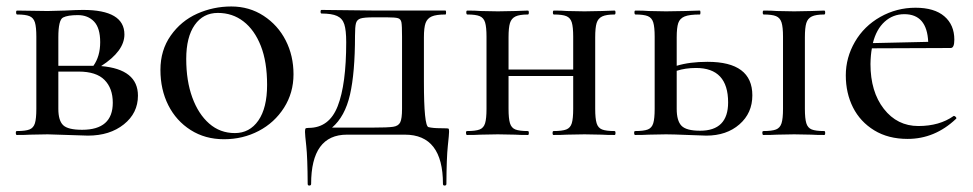

<svg xmlns="http://www.w3.org/2000/svg" viewBox="-20 -419 3021 596"><path d="M234.9 -16.1Q330.1 -16.1 330.1 -100.1Q330.1 -145 304.4 -170.9Q278.8 -196.8 224.1 -196.8H161.1V-81.1Q161.1 -44.9 176 -30.5Q190.9 -16.1 234.9 -16.1ZM161.1 -303.2V-214.8H270Q291 -244.1 291 -288.1Q291 -332 272 -352.1Q252.9 -372.1 221.7 -372.1Q190.4 -372.1 175.8 -364.7Q161.1 -357.4 161.1 -303.2ZM366.2 -312Q366.2 -260.3 293.9 -213.9Q408.2 -204.1 408.2 -122.1Q408.2 -67.9 364.5 -33Q320.8 2 252.9 2L127.9 -2L74.2 -1Q59.1 0 32.2 0Q29.3 0 29.1 -6.1Q28.8 -12.2 32.2 -12.2Q59.1 -12.2 71.5 -17.1Q84 -22 88.4 -36.4Q92.8 -50.8 92.8 -81.1V-305.2Q92.8 -335 88.4 -349.4Q84 -363.8 71.5 -368.9Q59.1 -374 33.2 -374Q30.3 -374 30 -380.1Q29.8 -386.2 33.2 -386.2L127.9 -384.8L181.2 -386.2Q219.2 -388.2 237.8 -388.2Q366.2 -388.2 366.2 -312Z M782 -44.9Q809.1 -84 809.1 -155.5Q809.1 -227.1 789.6 -276.6Q770 -326.2 735.8 -352.5Q701.7 -378.9 656.2 -378.9Q610.8 -378.9 584.5 -341.6Q558.1 -304.2 558.1 -236.1Q558.1 -168 576.9 -116.5Q595.7 -64.9 629.4 -35.4Q663.1 -5.9 709 -5.9Q754.9 -5.9 782 -44.9ZM502.4 -92.5Q478 -141.1 478 -202.1Q478 -263.2 510 -308.6Q542 -354 592 -376.5Q642.1 -398.9 698 -398.9Q753.9 -398.9 798.3 -369.9Q842.8 -340.8 866.9 -293.5Q891.1 -246.1 891.1 -188.5Q891.1 -130.9 861.6 -84.5Q832 -38.1 783 -12.5Q733.9 13.2 675.3 13.2Q616.7 13.2 571.8 -15.4Q526.9 -43.9 502.4 -92.5Z M1228 -305.2Q1228 -339.4 1226.1 -349.6Q1224.1 -359.9 1215.6 -362.5Q1207 -365.2 1181.2 -365.2H1139.2Q1110.4 -365.2 1099.1 -361.6Q1087.9 -357.9 1085 -346.9Q1082 -335.9 1082 -308.1Q1082 -192.9 1066.4 -125Q1050.8 -57.1 1010.7 -22.9H1135.7Q1183.6 -22.9 1200.2 -25.4Q1216.8 -27.8 1222.4 -39.3Q1228 -50.8 1228 -81.1ZM1057.1 -1Q945.8 -1 945.8 151.9Q945.8 156.7 940.4 157Q935.1 157.2 935.1 151.9Q934.6 69.3 930.7 34.2Q926.8 -1 926.8 -9.3Q926.8 -17.6 928.2 -19.8Q929.7 -22 938 -22Q1002 -22 1028.3 -89.6Q1054.7 -157.2 1054.7 -288.1Q1054.7 -325.2 1048.8 -343.5Q1043 -361.8 1026.4 -369.4Q1009.8 -377 978 -377Q975.1 -377 975.1 -382.6Q975.1 -388.2 978 -388.2L1150.9 -386.2H1362.8Q1364.7 -386.2 1364.7 -380.1Q1364.7 -374 1362.8 -374Q1334 -374 1320.1 -367.9Q1306.2 -361.8 1301 -347.4Q1295.9 -333 1295.9 -303.2V-165.5Q1295.9 -27.8 1310.1 -24.4Q1324.2 -21 1347.7 -21Q1371.1 -21 1372.6 -19.5Q1374 -18.1 1374 -10Q1374 -2 1370.1 34.2Q1366.2 70.3 1365.7 151.9Q1365.7 156.7 1360.4 157Q1355 157.2 1355 151.9Q1355 -1 1236.8 -1Z M1887.7 0Q1861.8 0 1847.7 -1L1794.4 -2L1739.3 -1Q1724.1 0 1698.2 0Q1695.3 0 1695.3 -6.1Q1695.3 -12.2 1698.2 -12.2Q1725.1 -12.2 1737.8 -17.1Q1750.5 -22 1754.9 -36.4Q1759.3 -50.8 1759.3 -81.1V-183.1H1558.6V-81.1Q1558.6 -51.3 1563 -36.6Q1567.4 -22 1579.8 -17.1Q1592.3 -12.2 1618.7 -12.2Q1621.6 -12.2 1621.6 -6.1Q1621.6 0 1618.7 0Q1592.8 0 1578.6 -1L1525.4 -2L1471.7 -1Q1456.5 0 1429.7 0Q1426.8 0 1426.5 -6.1Q1426.3 -12.2 1429.7 -12.2Q1456.5 -12.2 1469 -17.1Q1481.4 -22 1485.8 -36.4Q1490.2 -50.8 1490.2 -81.1V-305.2Q1490.2 -335 1485.8 -349.4Q1481.4 -363.8 1469 -368.9Q1456.5 -374 1430.7 -374Q1427.7 -374 1427.5 -380.1Q1427.2 -386.2 1430.7 -386.2Q1456.5 -386.2 1471.7 -384.8L1525.4 -383.8L1579.6 -384.8Q1593.8 -385.7 1618.7 -386.2Q1621.6 -386.2 1621.6 -380.1Q1621.6 -374 1618.7 -374Q1592.8 -374 1580.1 -367.9Q1567.4 -361.8 1563 -347.4Q1558.6 -333 1558.6 -303.2V-203.1H1759.3V-305.2Q1759.3 -335 1754.9 -349.4Q1750.5 -363.8 1738 -368.9Q1725.6 -374 1699.2 -374Q1696.3 -374 1696.3 -380.1Q1696.3 -386.2 1699.2 -386.2Q1725.1 -386.2 1740.2 -384.8L1794.4 -383.8L1848.6 -384.8Q1862.8 -385.7 1887.7 -386.2Q1890.6 -386.2 1890.6 -380.1Q1890.6 -374 1887.7 -374Q1861.8 -374 1849.1 -367.9Q1836.4 -361.8 1832 -347.4Q1827.6 -333 1827.6 -303.2V-81.1Q1827.6 -51.3 1832 -36.6Q1836.4 -22 1848.9 -17.1Q1861.3 -12.2 1887.7 -12.2Q1890.6 -12.2 1890.6 -6.1Q1890.6 0 1887.7 0Z M2240.2 -101.1Q2240.2 -208 2140.6 -208Q2107.4 -208 2080.6 -199.2V-81.1Q2080.6 -43.9 2095.5 -28.6Q2110.4 -13.2 2153.3 -13.2Q2240.2 -13.2 2240.2 -101.1ZM2538.6 0Q2512.7 0 2498.5 -1L2445.3 -2L2391.6 -1Q2376.5 0 2349.6 0Q2346.7 0 2346.4 -6.1Q2346.2 -12.2 2349.6 -12.2Q2376.5 -12.2 2388.9 -17.1Q2401.4 -22 2406 -36.4Q2410.6 -50.8 2410.6 -81.1V-305.2Q2410.6 -335 2406 -349.4Q2401.4 -363.8 2388.9 -368.9Q2376.5 -374 2350.6 -374Q2347.7 -374 2347.7 -380.1Q2347.7 -386.2 2350.6 -386.2Q2376.5 -386.2 2391.6 -384.8L2445.3 -383.8L2499.5 -384.8Q2513.7 -385.7 2538.6 -386.2Q2541.5 -386.2 2541.5 -380.1Q2541.5 -374 2538.6 -374Q2512.7 -374 2500 -367.9Q2487.3 -361.8 2482.9 -347.4Q2478.5 -333 2478.5 -303.2V-81.1Q2478.5 -51.3 2482.9 -36.6Q2487.3 -22 2499.8 -17.1Q2512.2 -12.2 2538.6 -12.2Q2541.5 -12.2 2541.5 -6.1Q2541.5 0 2538.6 0ZM2315.4 -123Q2315.4 -67.9 2275.4 -33Q2235.4 2 2172.4 2L2116.2 0Q2068.4 -2 2047.4 -2L1993.7 -1Q1978.5 0 1951.7 0Q1948.7 0 1948.5 -6.1Q1948.2 -12.2 1951.7 -12.2Q1978.5 -12.2 1991 -17.1Q2003.4 -22 2007.8 -36.4Q2012.2 -50.8 2012.2 -81.1V-305.2Q2012.2 -335 2007.8 -349.4Q2003.4 -363.8 1991 -368.9Q1978.5 -374 1952.6 -374Q1949.7 -374 1949.5 -380.1Q1949.2 -386.2 1952.6 -386.2Q1978.5 -386.2 1993.7 -384.8L2047.4 -383.8L2107.4 -384.8Q2123.5 -385.7 2152.3 -386.2Q2154.3 -386.2 2154.3 -380.1Q2154.3 -374 2152.3 -374Q2120.1 -374 2105.2 -367.9Q2090.3 -361.8 2085.4 -347.4Q2080.6 -333 2080.6 -303.2V-214.8Q2120.6 -227.1 2176.3 -227.1Q2315.4 -227.1 2315.4 -123Z M2861.3 -289.1Q2857.4 -375 2787.1 -375Q2752 -375 2726.1 -351.6Q2700.2 -328.1 2689.5 -285.2ZM2941.4 -59.1Q2944.3 -59.1 2947.3 -55.4Q2950.2 -51.8 2947.3 -49.8Q2881.8 12.2 2797.4 12.2Q2737.3 12.2 2693.8 -14.4Q2650.4 -41 2627.9 -85.4Q2605.5 -129.9 2605.5 -185.1Q2605.5 -240.2 2633.8 -289.1Q2662.1 -337.9 2712.6 -366.5Q2763.2 -395 2821.8 -395Q2880.4 -395 2911.4 -368.4Q2942.4 -341.8 2942.4 -295.9Q2942.4 -270 2931.2 -270L2686.5 -269Q2682.6 -249 2682.1 -220.2Q2682.1 -134.3 2723.6 -81.1Q2765.1 -27.8 2830.8 -27.8Q2896.5 -27.8 2940.4 -59.1Z"/></svg>

Font: Cormorant-Medium
Style: Regular
Weight: 500
Designer: Christian Thalmann (Catharsis Fonts)
Version: Version 3.000